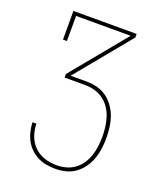

<svg xmlns="http://www.w3.org/2000/svg" viewBox="-136 -619 772 913"><g transform="rotate(20 250.0 -162.5)"><path d="M252 205Q229 205 206 201Q183 197 162.5 186.5Q142 176 125 159.5Q108 143 97.5 123Q87 103 81.5 80Q76 57 75 34H95Q95 65 106 95Q117 125 139 146.5Q161 168 191 177.5Q221 187 252 187Q276 187 300 180.5Q324 174 343.5 159.5Q363 145 376.5 124.5Q390 104 397.5 81Q405 58 408 33.5Q411 9 411 -15Q411 -39 408 -63.5Q405 -88 397.5 -111.5Q390 -135 376 -155.5Q362 -176 342 -190.5Q322 -205 298.5 -211.5Q275 -218 250 -218H146V-236L373 -512H97V-385H77V-530H397V-512L170 -236H250Q277 -236 303.5 -229.5Q330 -223 352 -207.5Q374 -192 390 -169.5Q406 -147 415 -121.5Q424 -96 427.5 -69Q431 -42 431 -15Q431 12 427.5 38.5Q424 65 415 90.5Q406 116 390.5 138Q375 160 353 176Q331 192 305 198.5Q279 205 252 205Z"/></g></svg>

Font: Iosevka Slab Thin
Style: Regular
Weight: 100
Monospace: yes
Designer: Belleve Invis
Foundry: Belleve Invis
Version: Version 11.1.0; ttfautohint (v1.8.3)